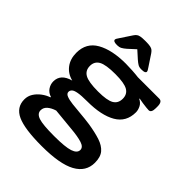

<svg xmlns="http://www.w3.org/2000/svg" viewBox="-255 -858 1209 1209"><g transform="rotate(45 350.0 -253.0)"><path d="M330 212Q178 212 111.5 181.5Q45 151 45 81Q45 51 60.5 26.5Q76 2 100.5 -16.5Q125 -35 152 -44L153 -48Q124 -57 109 -79.5Q94 -102 94 -128Q94 -194 175 -216Q126 -228 97.5 -265.5Q69 -303 69 -358Q69 -447 142.5 -488.5Q216 -530 338 -530Q364 -530 396.5 -528Q429 -526 452 -523H643Q670 -523 670 -480V-465Q670 -424 647 -424Q642 -424 625.5 -425.5Q609 -427 589.5 -430Q570 -433 556 -436L554 -433Q579 -421 589.5 -399.5Q600 -378 600 -358Q600 -272 529.5 -231Q459 -190 334 -190Q281 -190 254 -185Q227 -180 217.5 -170.5Q208 -161 208 -149Q208 -133 228 -125Q248 -117 282 -113Q316 -109 358.5 -105.5Q401 -102 444 -96Q507 -86 551 -71.5Q595 -57 618.5 -29.5Q642 -2 642 49Q642 129 566.5 170.5Q491 212 330 212ZM338 -282Q418 -282 449.5 -300.5Q481 -319 481 -360Q481 -400 449.5 -418.5Q418 -437 338 -437Q254 -437 221 -418.5Q188 -400 188 -360Q188 -319 221 -300.5Q254 -282 338 -282ZM341 112Q439 112 479.5 98.5Q520 85 520 57Q520 32 484.5 20.5Q449 9 385.5 3.5Q322 -2 237 -11Q205 -1 185.5 16Q166 33 166 57Q166 87 203 99.5Q240 112 341 112ZM217 -573Q197 -573 189.5 -577Q182 -581 182 -588Q182 -596 196 -615L245 -689Q252 -699 259.5 -705.5Q267 -712 281.5 -715Q296 -718 325 -718Q354 -718 368.5 -715Q383 -712 390.5 -705.5Q398 -699 405 -689L454 -615Q468 -596 468 -588Q468 -581 460.5 -577Q453 -573 432 -573Q414 -573 402 -580Q390 -587 374 -601L325 -645L277 -601Q261 -587 248 -580Q235 -573 217 -573Z"/></g></svg>

Font: Asap Expanded SemiBold
Style: Regular
Weight: 600
Width: 7
Designer: Pablo Cosgaya
Foundry: Omnibus-Type
Version: Version 3.001; ttfautohint (v1.8.4.7-5d5b)